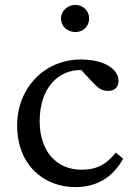

<svg xmlns="http://www.w3.org/2000/svg" viewBox="-20 -755 531 784"><path d="M288 9C374 9 439 -29 483 -107L453 -132C414 -83 375 -62 312 -62C215 -62 142 -133 142 -260C142 -401 223 -471 312 -469L358 -419C385 -391 398 -384 422 -384C450 -384 464 -401 464 -425C464 -469 412 -512 310 -512C162 -512 50 -396 50 -243C50 -82 158 9 288 9ZM229 -680C229 -646 257 -624 288 -624C318 -624 344 -646 344 -680C344 -711 318 -735 288 -735C257 -735 229 -711 229 -680Z"/></svg>

Font: TPK Tissa Web Quiz
Style: Regular
Weight: 400
Designer: Jacques Le Bailly, Suppakit Chalermlarp | Katatrad Co.,Ltd.
Foundry: Jacques Le Bailly, Cadson Demak Co.,Ltd.
Version: Version 5.000;Glyphs 3.1.2 (3151)